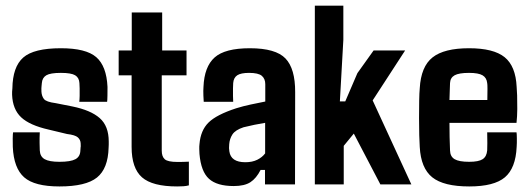

<svg xmlns="http://www.w3.org/2000/svg" viewBox="-20 -654 1878 681"><path d="M190.9 7.3Q102.5 7.3 65.7 -25.1Q28.8 -57.6 25.4 -132.8Q24.9 -146 25.1 -163.3Q25.4 -180.7 26.4 -184.6H121.1Q120.1 -163.6 120.4 -146.7Q120.6 -129.9 121.1 -120.6Q122.1 -98.6 138.4 -89.4Q154.8 -80.1 190.9 -80.1Q230.5 -80.1 247.6 -89.4Q264.6 -98.6 265.1 -120.6Q265.6 -130.4 265.9 -131.8Q266.1 -133.3 266.4 -134.8Q266.6 -136.2 266.1 -145.5Q265.6 -158.2 256.1 -166.7Q246.6 -175.3 217.8 -178.7L152.8 -194.3Q85.4 -209.5 55.2 -237.8Q24.9 -266.1 22.9 -317.9Q22.5 -328.6 23.9 -340.3Q24.9 -417 62.5 -450Q100.1 -482.9 195.8 -482.9Q285.2 -482.9 321.5 -451.2Q357.9 -419.4 361.3 -345.7Q361.3 -333 361.1 -314.9Q360.8 -296.9 359.9 -293H261.2Q262.2 -300.3 262.5 -313.7Q262.7 -327.1 262.5 -340.6Q262.2 -354 261.7 -359.4Q260.7 -378.4 246.6 -387Q232.4 -395.5 195.8 -395.5Q158.7 -395.5 144.3 -387Q129.9 -378.4 128.4 -359.4Q127.9 -350.1 127.2 -346.4Q126.5 -342.8 127 -328.6Q127.9 -313.5 135.7 -303Q143.6 -292.5 177.7 -288.1L236.8 -276.4Q301.8 -263.2 333.7 -235.1Q365.7 -207 365.7 -151.9Q365.7 -147 365.7 -141.1Q365.7 -135.3 365.2 -129.9Q363.3 -56.2 324 -24.4Q284.7 7.3 190.9 7.3Z M608.4 7.3Q520.5 7.3 483.6 -25.1Q446.8 -57.6 446.8 -132.8V-386.7H400.9V-475.1H447.3V-609.9H555.2V-475.1H641.6V-386.7H553.7V-119.6Q553.7 -98.6 564.5 -89.1Q575.2 -79.6 609.4 -79.6Q620.1 -79.6 629.2 -79.8Q638.2 -80.1 649.9 -80.6V3.4Q641.1 5.9 630.6 6.6Q620.1 7.3 608.4 7.3Z M809.1 5.9Q749.5 5.9 721.2 -19.8Q692.9 -45.4 687.5 -107.9Q687 -114.7 686.8 -125Q686.5 -135.3 687.5 -142.6Q691.4 -191.4 719.5 -219.2Q747.6 -247.1 817.9 -270Q843.3 -277.8 868.7 -283.2Q894 -288.6 920.9 -293.9V-355.5Q920.9 -374.5 908.7 -385Q896.5 -395.5 863.3 -395.5Q834.5 -395.5 821.5 -387Q808.6 -378.4 807.1 -359.4Q806.6 -354 806.4 -340.6Q806.2 -327.1 806.4 -313.7Q806.6 -300.3 807.1 -293H702.6Q702.1 -296.9 701.4 -314.9Q700.7 -333 701.7 -345.7Q704.6 -417.5 741.2 -450.2Q777.8 -482.9 866.2 -482.9Q958 -482.9 992.7 -446.5Q1027.3 -410.2 1026.9 -327.1L1026.4 0H919.9V-51.3H904.3Q889.2 -21.5 868.2 -7.8Q847.2 5.9 809.1 5.9ZM850.1 -78.6Q875 -78.6 892.6 -87.4Q910.2 -96.2 920.4 -109.9V-218.3Q901.4 -215.3 882.6 -211.4Q863.8 -207.5 843.8 -202.6Q814.5 -192.9 804.4 -177.2Q794.4 -161.6 793 -142.6Q791.5 -127.4 793.5 -117.2Q798.8 -78.6 850.1 -78.6Z M1199.2 0H1096.7V-633.8H1197.8V-512.7L1185.5 -294.4H1204.6L1247.6 -394.5L1305.2 -475.1H1417L1301.8 -297.9L1439 0H1329.1L1234.9 -180.2L1199.2 -136.7Z M1644.5 7.3Q1553.7 7.3 1513.2 -25.1Q1472.7 -57.6 1468.8 -132.8Q1467.8 -146.5 1467 -174.6Q1466.3 -202.6 1466.3 -235.4Q1466.3 -268.1 1466.8 -296.9Q1467.3 -325.7 1468.8 -340.8Q1473.1 -418 1514.2 -450.4Q1555.2 -482.9 1643.6 -482.9Q1730.5 -482.9 1769.8 -451.2Q1809.1 -419.4 1812.5 -345.7Q1813.5 -337.4 1814.2 -315.4Q1814.9 -293.5 1814.7 -267.1Q1814.5 -240.7 1812 -218.3H1574.2Q1574.2 -192.4 1574.7 -167.7Q1575.2 -143.1 1576.2 -120.6Q1576.7 -98.6 1592.5 -89.4Q1608.4 -80.1 1644 -80.1Q1677.7 -80.1 1691.9 -89.4Q1706.1 -98.6 1708 -120.6Q1709 -140.1 1708 -184.6H1812Q1813 -180.7 1813.2 -163.3Q1813.5 -146 1812.5 -132.8Q1809.1 -57.6 1770.8 -25.1Q1732.4 7.3 1644.5 7.3ZM1574.2 -299.3H1708.5Q1709 -320.8 1709 -338.4Q1709 -356 1708 -359.4Q1706.1 -378.4 1691.4 -387Q1676.8 -395.5 1643.6 -395.5Q1607.9 -395.5 1592.5 -387Q1577.1 -378.4 1576.2 -359.4Q1575.7 -345.2 1575.2 -330.1Q1574.7 -314.9 1574.2 -299.3Z"/></svg>

Font: Agdasima
Style: Bold
Weight: 700
Width: 3
Designer: The DocRepair Project, Patric King
Foundry: Google
Version: Version 2.002